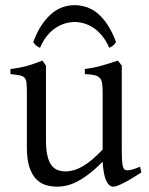

<svg xmlns="http://www.w3.org/2000/svg" viewBox="-20 -701 570 736"><path d="M522 -40Q503.9 -28.3 487.3 -18.3Q470.7 -8.3 456.5 -1Q442.4 6.3 431.6 10.5Q420.9 14.6 415 14.6Q397.9 14.6 387.2 -8.1Q376.5 -30.8 373.5 -81.1Q343.3 -50.8 318.1 -32Q293 -13.2 271.7 -2.9Q250.5 7.3 232.7 11Q214.8 14.6 199.2 14.6Q176.3 14.6 155.3 8.3Q134.3 2 118.2 -14.9Q102.1 -31.7 92.5 -61Q83 -90.3 83 -136.2V-347.2Q83 -370.6 81.5 -383.5Q80.1 -396.5 74 -403.1Q67.9 -409.7 55.2 -412.1Q42.5 -414.6 20 -417V-436.5Q37.6 -438.5 53 -441.4Q68.4 -444.3 82.8 -448.2Q97.2 -452.1 111.8 -457.3Q126.5 -462.4 142.6 -468.8L156.2 -449.7V-163.1Q156.2 -128.9 161.4 -106Q166.5 -83 176 -69.3Q185.5 -55.7 199.5 -49.8Q213.4 -43.9 231 -43.9Q246.6 -43.9 262.9 -48.6Q279.3 -53.2 296.6 -63.2Q314 -73.2 333 -89.1Q352.1 -105 373.5 -127.9V-347.2Q373.5 -369.1 371.3 -382.3Q369.1 -395.5 361.8 -402.8Q354.5 -410.2 341.1 -413.1Q327.6 -416 305.2 -417V-436.5Q340.3 -440.9 372.6 -450.2Q404.8 -459.5 432.1 -468.8L446.8 -449.7V-124Q446.8 -93.8 449 -74.7Q451.2 -55.7 458 -50.8Q463.9 -46.9 478 -49.1Q492.2 -51.3 517.1 -62ZM107.4 -539.6Q122.1 -579.1 140.4 -606Q158.7 -632.8 179 -649.7Q199.2 -666.5 221.2 -673.8Q243.2 -681.2 265.1 -681.2Q289.1 -681.2 311.5 -673.8Q334 -666.5 354.2 -649.7Q374.5 -632.8 392.3 -606Q410.2 -579.1 424.8 -539.6Q418.9 -530.8 413.1 -526.1Q407.2 -521.5 398.9 -517.6Q386.7 -545.4 370.8 -564.5Q355 -583.5 337.4 -595Q319.8 -606.4 301.5 -611.6Q283.2 -616.7 267.1 -616.7Q250 -616.7 231.2 -611.6Q212.4 -606.4 194.6 -595Q176.8 -583.5 160.9 -564.5Q145 -545.4 133.3 -517.6Q125 -521.5 119.1 -526.1Q113.3 -530.8 107.4 -539.6Z"/></svg>

Font: Noto Serif Devanagari
Style: Bold
Weight: 700
Designer: Monotype Design Team
Foundry: Monotype Imaging Inc.
Version: Version 1.01